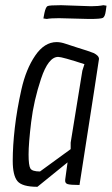

<svg xmlns="http://www.w3.org/2000/svg" viewBox="-20 -712 430 739"><path d="M198 -550Q214 -550 232.5 -543.5Q251 -537 277 -529Q303 -521 315 -517Q327 -513 340 -508Q361 -498 361 -485Q361 -481 286 0Q251 0 240 -3.5Q229 -7 231 -21L240 -87L124 7Q65 7 47 -15Q29 -37 29 -93.5Q29 -150 37 -220Q45 -290 62.5 -368Q80 -446 115.5 -498Q151 -550 198 -550ZM204 -493Q166 -493 138 -409Q110 -325 100 -242.5Q90 -160 90 -117.5Q90 -75 97 -63.5Q104 -52 134 -52L252 -138V-163L297 -440L305 -465Q219 -493 204 -493ZM215 -692 331 -688Q358 -688 378 -692L390 -690L387 -669Q384 -647 375.5 -643Q367 -639 323 -639L207 -642Q174 -642 160 -639L147 -641L151 -662Q156 -685 163 -688.5Q170 -692 215 -692Z"/></svg>

Font: Economica
Style: Italic
Weight: 400
Designer: Vicente Lamonaca
Foundry: Vicente Lamonaca
Version: Version 1.100